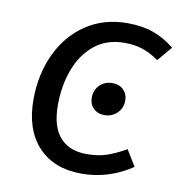

<svg xmlns="http://www.w3.org/2000/svg" viewBox="-67 -601 640 676"><g transform="rotate(10 253.0 -263.0)"><path d="M505 -480 461 -428Q431 -449 402.5 -458.5Q374 -468 338 -468Q274 -468 230.5 -432.5Q187 -397 165.5 -338.5Q144 -280 144 -212Q144 -135 177.5 -97Q211 -59 273 -59Q313 -59 343.5 -69Q374 -79 413 -101L448 -44Q365 12 268 12Q168 12 112 -48.5Q56 -109 56 -216Q56 -305 90 -378.5Q124 -452 187.5 -495Q251 -538 336 -538Q388 -538 428 -524Q468 -510 505 -480ZM257 -258Q257 -285 275 -303Q293 -321 320 -321Q345 -321 360 -306Q375 -291 375 -268Q375 -241 356.5 -223Q338 -205 311 -205Q287 -205 272 -220Q257 -235 257 -258Z"/></g></svg>

Font: Fira Sans Book
Style: Italic
Weight: 350
Italic angle: -8°
Designer: bBox Type GmbH & Carrois Corporate GbR & Edenspiekermann AG
Foundry: bBox Type GmbH & Carrois Corporate GbR & Edenspiekermann AG
Version: Version 4.301